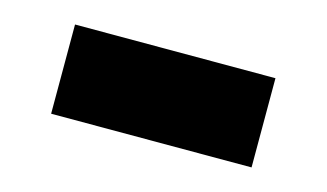

<svg xmlns="http://www.w3.org/2000/svg" viewBox="-36 -419 538 316"><g transform="rotate(15 233.0 -261.0)"><path d="M62 -337H403.5V-185H62Z"/></g></svg>

Font: Newsreader 6pt ExtraBold
Style: Regular
Weight: 800
Designer: Hugues Gentile
Foundry: Production Type
Version: Version 1.003; ttfautohint (v1.8.3)